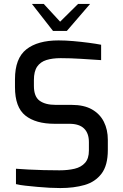

<svg xmlns="http://www.w3.org/2000/svg" viewBox="-20 -948 622 974"><path d="M286 6Q262 6 231.5 4.5Q201 3 169.5 0Q138 -3 109.5 -6Q81 -9 61 -14V-92Q87 -90 123.5 -88Q160 -86 201.5 -85Q243 -84 282 -84Q325 -84 358.5 -92Q392 -100 411.5 -122Q431 -144 431 -184V-227Q431 -272 406.5 -296Q382 -320 332 -320H257Q161 -320 108.5 -362Q56 -404 56 -506V-546Q56 -652 113.5 -697.5Q171 -743 277 -743Q312 -743 352 -739.5Q392 -736 430 -731Q468 -726 493 -721V-643Q448 -646 392.5 -649.5Q337 -653 288 -653Q246 -653 215.5 -643.5Q185 -634 168.5 -610Q152 -586 152 -542V-512Q152 -458 181 -437Q210 -416 262 -416H343Q406 -416 446.5 -393Q487 -370 507 -330Q527 -290 527 -239V-187Q527 -109 495 -67Q463 -25 409 -9.5Q355 6 286 6ZM249 -791 142 -928H202L285 -838L376 -928H437L319 -791Z"/></svg>

Font: Exo Thin Medium
Style: Regular
Weight: 500
Version: Version 2.000